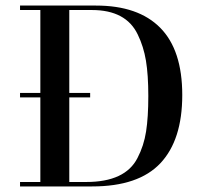

<svg xmlns="http://www.w3.org/2000/svg" viewBox="-20 -670 727 690"><path d="M52 -320V-336H125V-634H52V-650H325Q477 -650 556 -570Q635 -490 635 -328.5Q635 -167 556.5 -83.5Q478 0 311 0H52V-16H125V-320ZM475 -546Q433 -634 310 -634H229V-336H304V-320H229V-16H290Q430 -16 474 -102Q497 -146 505 -197.5Q513 -249 513 -325Q513 -401 504.5 -452Q496 -503 475 -546Z"/></svg>

Font: Elsie Swash Caps
Style: Regular
Weight: 400
Designer: Alejandro Inler
Foundry: Alejandro Inler
Version: 1.003